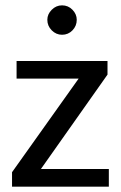

<svg xmlns="http://www.w3.org/2000/svg" viewBox="-20 -698 451 718"><path d="M382 -419 133 -66H387V0H25V-54L274 -404H42V-470H382ZM157 -624Q157 -645 173.5 -661.5Q190 -678 212 -678Q235 -678 251 -661.5Q267 -645 267 -624Q267 -601 251 -584.5Q235 -568 212 -568Q190 -568 173.5 -584.5Q157 -601 157 -624Z"/></svg>

Font: Mukta Malar
Style: Regular
Weight: 400
Designer: Aadarsh Rajan, Girish Dalvi, Yashodeep Gholap
Foundry: Ek Type
Version: Version 2.538;PS 1.000;hotconv 16.6.51;makeotf.lib2.5.65220;